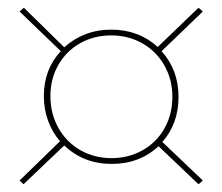

<svg xmlns="http://www.w3.org/2000/svg" viewBox="-20 -479 578 499"><path d="M402 -110 507 -10 496 0 392 -99Q343 -53 270 -53Q197 -53 147 -101L41 0L31 -10L136 -112Q116 -135 105 -165Q94 -195 94 -229Q94 -299 138 -346L31 -449L42 -459L147 -356Q171 -378 202 -390Q233 -402 269 -402Q340 -402 390 -357L496 -459L507 -449L400 -346Q444 -297 444 -227Q444 -158 402 -110ZM428 -227Q428 -272 407.5 -308.5Q387 -345 350.5 -366Q314 -387 269 -387Q224 -387 188 -366.5Q152 -346 131.5 -310Q111 -274 111 -229Q111 -184 131.5 -147Q152 -110 188.5 -89Q225 -68 270 -68Q314 -68 350.5 -88.5Q387 -109 407.5 -145.5Q428 -182 428 -227Z"/></svg>

Font: Ysabeau Thin
Style: Regular
Weight: 200
Designer: Christian Thalmann (Catharsis Fonts)
Version: Version 0.003